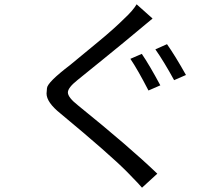

<svg xmlns="http://www.w3.org/2000/svg" viewBox="-20 -818 1040 891"><path d="M669 -398Q619 -495 585 -545L638 -568Q673 -517 724 -422ZM788 -446Q741 -532 701 -589L755 -613Q793 -559 843 -470ZM639 53Q620 31 598 9L571 -19Q490 -101 261 -291Q196 -343 196 -384L198 -409Q200 -436 305 -516Q367 -567 439.5 -627Q512 -687 557 -732Q597 -769 614 -798L688 -732L653 -703Q548 -615 460 -544L339 -446Q295 -411 295 -389Q295 -366 342 -329Q582 -135 710 -12Z"/></svg>

Font: Source Han Sans & Saira Hybrid
Style: Regular
Weight: 400
Designer: Ryoko NISHIZUKA 西塚涼子 (kana & ideographs); Paul D. Hunt (Latin, Greek & Cyrillic); Wenlong ZHANG 张文龙 (bopomofo); Sandoll 
Foundry: Adobe Systems Incorporated
Version: Version 1.00;August 2, 2021;FontCreator 13.0.0.2675 64-bit